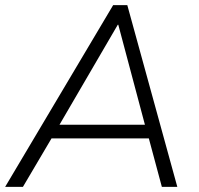

<svg xmlns="http://www.w3.org/2000/svg" viewBox="-31 -725 773 745"><path d="M-11 0 408 -705H463L657 0H597L543 -201L570 -188H139L176 -200L58 0ZM426 -629 194 -231 171 -241H556L534 -231L428 -629Z"/></svg>

Font: Nunito Sans 12pt ExtraLight 12pt Light
Style: Italic
Weight: 300
Italic angle: -9°
Version: Version 3.101;gftools[0.9.27]